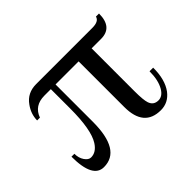

<svg xmlns="http://www.w3.org/2000/svg" viewBox="-112 -656 845 845"><g transform="rotate(-45 310.5 -234.0)"><path d="M576.2 -144Q576.7 -69.3 544.4 -25.9Q514.6 12.7 468.3 12.7Q363.8 12.7 363.8 -111.3V-395.5H220.2V-163.6Q220.2 12.7 113.8 12.7Q44.9 12.7 44.9 -121.1H63Q63 -94.7 75.7 -76.2Q88.4 -57.6 104 -57.6Q136.2 -57.6 158.7 -92.8Q190.9 -143.6 190.9 -274.9V-395.5H151.4Q87.9 -395.5 68.4 -340.8H50.8Q51.3 -380.4 76.2 -414.6Q106 -457 161.1 -457H511.2Q551.3 -457 557.1 -481H576.2Q576.2 -395.5 503.4 -395.5H444.8V-127.9Q444.8 -74.2 451.7 -53.7Q460.9 -25.9 490.2 -25.4Q516.1 -24.9 533.7 -54.2Q553.7 -88.4 553.7 -144Z"/></g></svg>

Font: Awami Nastaliq
Style: Regular
Weight: 400
Designer: Peter Martin, SIL International
Foundry: SIL International
Version: Version 3.100